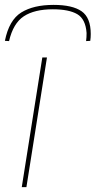

<svg xmlns="http://www.w3.org/2000/svg" viewBox="-32 -765 391 785"><path d="M76 0H57L141 -530H160ZM187 -745Q264 -745 301.5 -719Q339 -693 339 -626Q339 -619 338.5 -611.5Q338 -604 337 -598L320 -597Q321 -605 321.5 -613Q322 -621 322 -630Q318 -687 284 -707Q250 -727 184 -727Q109 -727 65.5 -698.5Q22 -670 5 -597L-12 -598Q5 -683 55 -714Q105 -745 187 -745Z"/></svg>

Font: Georama Extended Thin
Style: Italic
Weight: 100
Width: 7
Italic angle: -9°
Designer: Jean-Baptiste Levee
Foundry: Production Type
Version: Version 1.000